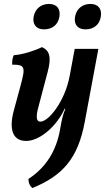

<svg xmlns="http://www.w3.org/2000/svg" viewBox="-20 -706 533 974"><path d="M203 -557C246 -557 274 -581 281 -619C289 -662 267 -686 229 -686C188 -686 159 -662 151 -623C143 -583 164 -557 203 -557ZM439 -686C398 -686 369 -662 361 -623C353 -583 374 -557 413 -557C456 -557 484 -581 491 -619C499 -662 477 -686 439 -686ZM332 -313 333 -319C310 -195 228 -89 185 -89C154 -89 169 -143 179 -179L222 -342C242 -417 231 -450 193 -467C157 -449 95 -429 50 -426C43 -412 41 -395 42 -378C107 -378 110 -367 85 -274L50 -145C26 -56 40 9 113 9C182 9 269 -67 308 -155L311 -153C298 -122 292 -92 285 -51C266 59 214 143 124 202C125 223 131 237 144 248C301 184 376 95 410 -88L479 -458H359Z"/></svg>

Font: Vollkorn Semibold
Style: Italic
Weight: 600
Italic angle: -11°
Designer: Friedrich Althausen
Foundry: Friedrich Althausen
Version: Version 4.015;PS 004.015;hotconv 1.0.88;makeotf.lib2.5.64775